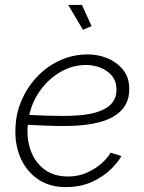

<svg xmlns="http://www.w3.org/2000/svg" viewBox="-20 -750 586 780"><path d="M247 10Q179 10 132 -23.5Q85 -57 62 -112Q39 -167 43 -233Q45 -290 68 -343Q91 -396 130.5 -438Q170 -480 223 -504.5Q276 -529 338 -529Q378 -529 416 -513.5Q454 -498 479.5 -467Q505 -436 505 -390Q507 -316 442 -277Q377 -238 239 -238Q205 -238 169.5 -239.5Q134 -241 93 -243Q92 -239 92 -234Q89 -177 107.5 -131.5Q126 -86 163.5 -59.5Q201 -33 257 -33Q299 -33 334 -49Q369 -65 394 -87.5Q419 -110 429 -130L473 -116Q461 -93 431.5 -63.5Q402 -34 355.5 -12Q309 10 247 10ZM330 -486Q274 -486 226 -458Q178 -430 144.5 -384Q111 -338 99 -283Q139 -281 173 -280Q207 -279 239 -279Q321 -279 368.5 -293Q416 -307 435.5 -332Q455 -357 453 -390Q452 -422 433.5 -443.5Q415 -465 387 -475.5Q359 -486 330 -486ZM257 -730H313L352 -644L317 -629Z"/></svg>

Font: Raleway Light
Style: Italic
Weight: 300
Italic angle: -12°
Designer: Matt McInerney, Pablo Impallari, Rodrigo Fuenzalida
Foundry: Matt McInerney, Pablo Impallari, Rodrigo Fuenzalida
Version: Version 4.026